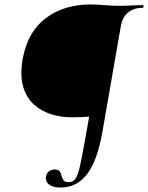

<svg xmlns="http://www.w3.org/2000/svg" viewBox="-20 -648 664 861"><path d="M252 193Q217 193 200 179.5Q183 166 186 146Q188 129 199.5 120.5Q211 112 224 112Q241 112 247.5 120.5Q254 129 256 140Q258 151 264.5 160Q271 169 288 169Q306 169 317 155.5Q328 142 337 104Q346 66 359 -8L380 -125Q344 -122 301 -122Q254 -122 210 -135.5Q166 -149 132 -179.5Q98 -210 83.5 -260.5Q69 -311 82 -386Q105 -507 186.5 -567.5Q268 -628 386 -628Q417 -628 448.5 -625Q480 -622 519 -622Q545 -622 571 -623.5Q597 -625 619 -625Q624 -625 624 -619Q624 -613 619 -613Q580 -613 554.5 -592Q529 -571 522 -532L439 -55Q416 74 370 133.5Q324 193 252 193Z"/></svg>

Font: Cormorant Medium
Style: Italic
Weight: 500
Italic angle: -10°
Designer: Christian Thalmann (Catharsis Fonts)
Foundry: Catharsis Fonts
Version: Version 4.000